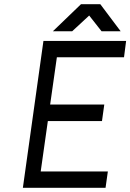

<svg xmlns="http://www.w3.org/2000/svg" viewBox="-20 -895 621 915"><path d="M232 -746H324L405 -821L464 -746H555L458 -875H366ZM89 0H483L494 -78H174L208 -318H466L477 -397H219L251 -622H571L581 -700H187Z"/></svg>

Font: Unageo
Style: Regular-Italic
Weight: 400
Designer: Richard Sepsi
Foundry: Richard Sepsi
Version: Version 2.000